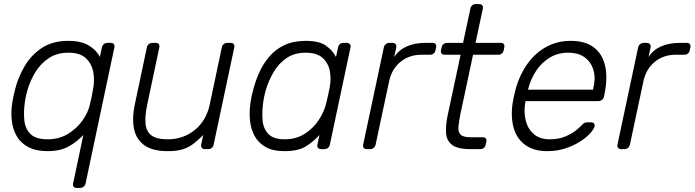

<svg xmlns="http://www.w3.org/2000/svg" viewBox="-20 -730 3401 940"><path d="M355 190Q345 190 340.5 184Q336 178 338 168L388 -69Q357 -36 316 -13Q275 10 213 10Q155 10 117.5 -10.5Q80 -31 61 -65Q42 -99 37.5 -141Q33 -183 40 -227Q42 -242 46 -260Q50 -278 54 -293Q69 -352 100.5 -406Q132 -460 184.5 -495Q237 -530 315 -530Q377 -530 414.5 -507.5Q452 -485 469 -451L479 -498Q481 -508 488.5 -514Q496 -520 506 -520H523Q533 -520 537.5 -514Q542 -508 540 -498L399 168Q397 178 389.5 184Q382 190 372 190ZM213 -48Q269 -48 312 -74Q355 -100 383 -139Q411 -178 420 -218Q424 -233 429 -257Q434 -281 436 -296Q444 -337 436.5 -377.5Q429 -418 400.5 -445Q372 -472 315 -472Q260 -472 220 -446Q180 -420 154 -378Q128 -336 114 -288Q110 -273 107 -260Q104 -247 102 -232Q95 -184 99 -142Q103 -100 129 -74Q155 -48 213 -48Z M802 10Q726 10 686 -19.5Q646 -49 636 -100Q626 -151 639 -214L699 -498Q701 -508 708.5 -514Q716 -520 726 -520H743Q753 -520 757.5 -514Q762 -508 760 -498L701 -219Q689 -163 692.5 -124.5Q696 -86 721.5 -67Q747 -48 802 -48Q877 -48 933.5 -93.5Q990 -139 1007 -219L1066 -498Q1068 -508 1075.5 -514Q1083 -520 1093 -520H1110Q1120 -520 1124.5 -514Q1129 -508 1127 -498L1026 -22Q1024 -12 1017 -6Q1010 0 1000 0H983Q973 0 968 -6Q963 -12 965 -22L975 -69Q952 -46 929.5 -28Q907 -10 877.5 0Q848 10 802 10Z M1373 10Q1315 10 1279 -11Q1243 -32 1225 -67Q1207 -102 1203.5 -145Q1200 -188 1207 -232Q1209 -247 1212 -260Q1215 -273 1219 -288Q1230 -332 1249 -374.5Q1268 -417 1298 -452.5Q1328 -488 1372 -509Q1416 -530 1476 -530Q1542 -530 1575 -507Q1608 -484 1625 -451L1635 -498Q1637 -508 1644 -514Q1651 -520 1661 -520H1678Q1688 -520 1693 -514Q1698 -508 1696 -498L1595 -22Q1593 -12 1586 -6Q1579 0 1569 0H1552Q1542 0 1537 -6Q1532 -12 1534 -22L1544 -69Q1513 -35 1476 -12.5Q1439 10 1373 10ZM1373 -48Q1430 -48 1472 -75Q1514 -102 1540.5 -142.5Q1567 -183 1577 -224Q1581 -239 1586 -263Q1591 -287 1594 -302Q1602 -342 1595 -381Q1588 -420 1560 -446Q1532 -472 1476 -472Q1422 -472 1383.5 -446Q1345 -420 1320 -378Q1295 -336 1281 -288Q1277 -273 1274 -260Q1271 -247 1269 -232Q1262 -184 1265.5 -142Q1269 -100 1294 -74Q1319 -48 1373 -48Z M1776 0Q1766 0 1761 -6Q1756 -12 1758 -22L1859 -497Q1861 -507 1868.5 -513.5Q1876 -520 1886 -520H1902Q1912 -520 1917 -513.5Q1922 -507 1920 -497L1910 -451Q1933 -486 1972 -503Q2011 -520 2061 -520H2098Q2108 -520 2112.5 -514Q2117 -508 2115 -498L2112 -484Q2110 -474 2103 -468Q2096 -462 2086 -462H2043Q1983 -462 1940.5 -427Q1898 -392 1885 -332L1819 -22Q1817 -12 1809.5 -6Q1802 0 1792 0Z M2283 0Q2218 0 2191.5 -22Q2165 -44 2163.5 -82Q2162 -120 2172 -167L2235 -462H2157Q2147 -462 2142 -468Q2137 -474 2139 -484L2142 -498Q2144 -508 2151.5 -514Q2159 -520 2169 -520H2247L2283 -688Q2285 -698 2292 -704Q2299 -710 2309 -710H2326Q2336 -710 2341 -704Q2346 -698 2344 -688L2308 -520H2432Q2442 -520 2446.5 -514Q2451 -508 2449 -498L2446 -484Q2444 -474 2437 -468Q2430 -462 2420 -462H2296L2234 -171Q2227 -136 2224.5 -110.5Q2222 -85 2234.5 -71.5Q2247 -58 2284 -58H2344Q2354 -58 2358.5 -52Q2363 -46 2361 -36L2358 -22Q2356 -12 2349 -6Q2342 0 2332 0Z M2659 10Q2595 10 2553.5 -19Q2512 -48 2496 -100Q2480 -152 2489 -220Q2491 -235 2496.5 -260Q2502 -285 2506 -300Q2526 -368 2564 -420Q2602 -472 2655.5 -501Q2709 -530 2774 -530Q2844 -530 2886 -499Q2928 -468 2942 -410Q2956 -352 2940 -272L2937 -257Q2935 -247 2927 -241Q2919 -235 2909 -235H2553Q2553 -235 2552.5 -231Q2552 -227 2551 -225Q2544 -180 2554 -139.5Q2564 -99 2593.5 -73.5Q2623 -48 2671 -48Q2714 -48 2745.5 -61Q2777 -74 2797 -89.5Q2817 -105 2824 -113Q2836 -126 2841.5 -128.5Q2847 -131 2858 -131H2874Q2883 -131 2888 -125.5Q2893 -120 2891 -111Q2887 -97 2868.5 -76.5Q2850 -56 2818.5 -36Q2787 -16 2746.5 -3Q2706 10 2659 10ZM2565 -291H2883L2884 -295Q2897 -345 2886 -385Q2875 -425 2843.5 -448.5Q2812 -472 2762 -472Q2712 -472 2672.5 -448.5Q2633 -425 2606 -385Q2579 -345 2566 -295Z M3021 0Q3011 0 3006 -6Q3001 -12 3003 -22L3104 -497Q3106 -507 3113.5 -513.5Q3121 -520 3131 -520H3147Q3157 -520 3162 -513.5Q3167 -507 3165 -497L3155 -451Q3178 -486 3217 -503Q3256 -520 3306 -520H3343Q3353 -520 3357.5 -514Q3362 -508 3360 -498L3357 -484Q3355 -474 3348 -468Q3341 -462 3331 -462H3288Q3228 -462 3185.5 -427Q3143 -392 3130 -332L3064 -22Q3062 -12 3054.5 -6Q3047 0 3037 0Z"/></svg>

Font: Rubik Light
Style: Italic
Weight: 300
Italic angle: -12°
Designer: Hubert and Fischer
Foundry: Hubert and Fischer
Version: Version 2.300;gftools[0.9.30]